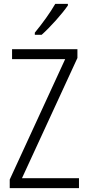

<svg xmlns="http://www.w3.org/2000/svg" viewBox="-20 -967 452 987"><path d="M329 -939V-947H264C237 -900 199 -848 159 -799V-788H194C237 -826 299 -895 329 -939ZM386 0V-51H93L378 -669V-714H42V-663H315L30 -44V0Z"/></svg>

Font: Noto Sans Devanagari Condensed Light
Style: Regular
Weight: 300
Width: 3
Designer: Jelle Bosma - Monotype Design Team
Foundry: Monotype Imaging Inc.
Version: Version 2.004